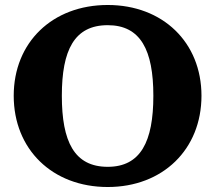

<svg xmlns="http://www.w3.org/2000/svg" viewBox="-20 -735 863 770"><path d="M412 -66C278 -66 228 -167 228 -351C228 -534 278 -634 412 -634C544 -634 595 -534 595 -351C595 -167 544 -66 412 -66ZM35 -351C35 -136 190 15 412 15C633 15 788 -136 788 -351C788 -565 633 -715 412 -715C190 -715 35 -565 35 -351Z"/></svg>

Font: LT Superior Serif ExtraBold
Style: Regular
Weight: 800
Designer: Daniel Lyons
Foundry: LyonsType
Version: Version 2.120;FEAKit 1.0